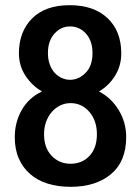

<svg xmlns="http://www.w3.org/2000/svg" viewBox="-20 -725 540 741"><path d="M252 -93Q297 -93 325.5 -123.5Q354 -154 354 -207Q354 -259 325 -293Q296 -327 252 -327Q231 -327 212.5 -318Q194 -309 180 -293Q166 -277 158 -255Q150 -233 150 -207Q150 -154 179.5 -123.5Q209 -93 252 -93ZM250 -417Q284 -417 310.5 -444Q337 -471 337 -520Q337 -567 312 -595Q287 -623 250 -623Q215 -623 190 -595Q165 -567 165 -520Q165 -496 172 -476.5Q179 -457 191 -444Q203 -431 218.5 -424Q234 -417 250 -417ZM252 -4Q203 -4 163.5 -16.5Q124 -29 96 -53.5Q68 -78 52.5 -113.5Q37 -149 37 -196Q37 -253 64 -300.5Q91 -348 142 -372Q104 -394 78.5 -432.5Q53 -471 53 -519Q53 -603 104 -654Q155 -705 249 -705Q342 -705 395 -655Q448 -605 448 -519Q448 -471 424 -432.5Q400 -394 362 -372Q410 -347 438.5 -299.5Q467 -252 467 -196Q467 -102 408.5 -53Q350 -4 252 -4Z"/></svg>

Font: D2Coding ligature
Style: Bold
Weight: 700
Monospace: yes
Designer: Yong-Rak Park; Jeong-Hwan Yoon; Sang-Min Lee;
Foundry: NHN Corporation
Version: Version 1.3.2; Build 20180524